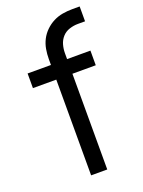

<svg xmlns="http://www.w3.org/2000/svg" viewBox="-138 -785 632 850"><g transform="rotate(-20 178.0 -360.0)"><path d="M140 0V-451H30V-520H140V-548Q140 -571 144 -594Q148 -617 158.5 -637.5Q169 -658 186 -674.5Q203 -691 223.5 -701.5Q244 -712 267 -716Q290 -720 314 -720H348V-650H314Q294 -650 274 -643.5Q254 -637 240.5 -622Q227 -607 221.5 -587.5Q216 -568 216 -548V-520H326V-451H216V0Z"/></g></svg>

Font: Iosevka QP
Style: Regular
Weight: 400
Designer: Belleve Invis
Foundry: Belleve Invis
Version: Version 20.0.0; ttfautohint (v1.8.4)